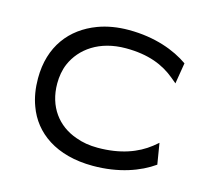

<svg xmlns="http://www.w3.org/2000/svg" viewBox="-77 -548 693 646"><g transform="rotate(15 270.0 -225.5)"><path d="M43 -226C43 -192 48 -160 59 -131C89 -48 169 11 297 11C387 11 458 -15 506 -49L494 -122L476 -107C434 -74 376 -52 297 -52C269 -52 244 -56 220 -65C154 -88 110 -145 110 -226C110 -250 114 -274 123 -295C149 -355 211 -400 303 -400C382 -400 435 -378 476 -344L494 -329L506 -402C459 -435 388 -462 297 -462C258 -462 222 -456 190 -444C102 -411 43 -338 43 -226Z"/></g></svg>

Font: Charger Sport
Style: LitExt
Weight: 300
Designer: Jasper
Foundry: Cannot Into Space Fonts
Version: Version 1.1